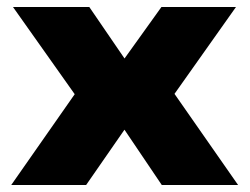

<svg xmlns="http://www.w3.org/2000/svg" viewBox="-20 -526 710 546"><path d="M12 0 228 -309 235 -198 17 -506H234L338 -354H330L439 -506H651L433 -198L440 -311L657 0H440L330 -163H338L225 0Z"/></svg>

Font: Nunito Sans 7pt SemiExpanded Black
Style: Regular
Weight: 900
Width: 6
Designer: Vernon Adams
Foundry: Vernon Adams
Version: Version 3.101;gftools[0.9.27]